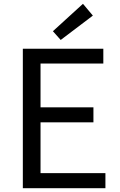

<svg xmlns="http://www.w3.org/2000/svg" viewBox="-20 -989 628 1009"><path d="M100 -733H523V-655H193V-425H471V-346H193V-79H534V0H100ZM258 -825 416 -969 468 -907 299 -779Z"/></svg>

Font: 思源黑体R
Style: Regular
Weight: 400
Designer: Ryoko NISHIZUKA  (kana & ideographs); Paul D. Hunt (Latin, Greek & Cyrillic); Wenlong ZHANG  (bopomofo); Sandoll Communi
Foundry: Adobe Systems Incorporated
Version: Version 1.00 June 24, 2014, initial release